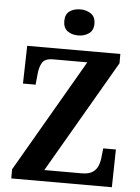

<svg xmlns="http://www.w3.org/2000/svg" viewBox="-61 -980 747 1027"><g transform="rotate(5 312.5 -466.5)"><path d="M39 0V-49L390 -654H206Q162 -654 147.5 -629Q133 -604 130 -564L125 -511H57L62 -714H562V-664L211 -60H411Q450 -60 470.5 -74Q491 -88 499.5 -110.5Q508 -133 510 -158L515 -203H583L579 0ZM329 -793Q294 -793 271 -810Q248 -827 248 -863Q248 -900 271 -916.5Q294 -933 329 -933Q361 -933 385.5 -916.5Q410 -900 410 -863Q410 -827 385.5 -810Q361 -793 329 -793Z"/></g></svg>

Font: Noto Serif Devanagari SemiCondensed
Style: Bold
Weight: 700
Width: 4
Designer: Universal Thirst, Indian Type Foundry and the Monotype Design Team
Foundry: Monotype Imaging Inc.
Version: Version 2.004; ttfautohint (v1.8.4.7-5d5b)